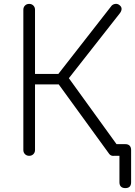

<svg xmlns="http://www.w3.org/2000/svg" viewBox="-20 -801 696 987"><path d="M624 166Q610 166 602 158.5Q594 151 594 136V0H567Q560 1 553.5 -1Q547 -3 542 -9L282 -367H160V-30Q160 -17 151.5 -8.5Q143 0 130 0Q117 0 108.5 -8.5Q100 -17 100 -30V-751Q100 -764 108.5 -772.5Q117 -781 130 -781Q143 -781 151.5 -772.5Q160 -764 160 -751V-421H280L554 -772Q562 -780 574 -781Q586 -782 595 -774Q605 -766 605 -755.5Q605 -745 597 -734L334 -399L579 -60H624Q639 -60 646.5 -52Q654 -44 654 -30V136Q654 151 646.5 158.5Q639 166 624 166Z"/></svg>

Font: ComfortaaLight
Style: Regular
Weight: 300
Designer: Johan Aakerlund
Foundry: Johan Aakerlund
Version: Version 3.104; ttfautohint (v1.8.1.43-b0c9)